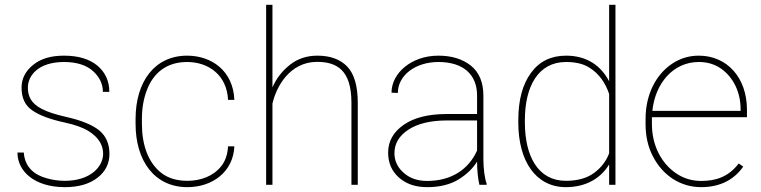

<svg xmlns="http://www.w3.org/2000/svg" viewBox="-20 -770 3171 800"><path d="M409.7 -129.4C409.7 -74.2 355 -16.6 250.5 -16.6C225.1 -16.6 199.7 -20 174.3 -27.3C123 -41 83.5 -73.7 79.1 -134.3H52.7C52.7 -57.1 122.6 9.8 250.5 9.8C307.6 9.8 352.5 -3.4 386.2 -29.3C419.4 -55.2 436 -88.4 436 -128.9C436 -170.4 421.9 -203.1 393.6 -226.6C365.2 -249.5 319.3 -268.6 256.3 -282.7C210.9 -293 176.8 -304.2 153.8 -316.4C107.9 -340.3 96.2 -370.1 96.2 -405.8C96.2 -455.1 140.1 -511.7 246.6 -511.7C298.8 -511.7 339.4 -499 367.2 -474.1C395 -449.2 408.7 -419.9 408.7 -387.2H435.5C435.5 -432.1 418.9 -468.8 385.7 -496.6C352.1 -524.4 305.7 -538.1 246.6 -538.1C191.4 -538.1 148.4 -524.9 117.2 -499C85.4 -473.1 69.8 -441.4 69.8 -404.8C69.8 -361.3 85 -329.6 115.2 -309.6C145 -289.1 189.5 -272.5 248.5 -259.8C292 -250.5 325.7 -238.3 348.6 -224.1C395 -195.3 409.7 -161.1 409.7 -129.4Z M760.7 -16.6C717.3 -16.6 681.6 -27.3 653.8 -48.3C597.7 -90.8 571.3 -166 571.3 -253.9V-274.4C571.3 -318.4 578.1 -358.4 591.8 -394C618.7 -465.8 673.8 -511.7 759.8 -511.7C846.7 -511.7 925.3 -459 930.2 -354H956.5C951.7 -475.1 861.3 -538.1 759.8 -538.1C624 -538.1 544.9 -429.2 544.9 -274.4V-253.9C544.9 -99.6 624 9.8 760.7 9.8C863.8 9.8 951.7 -52.7 956.5 -160.2H930.2C928.2 -126.5 918.9 -99.1 902.3 -78.1C868.7 -35.6 815.9 -16.6 760.7 -16.6Z M1088.9 -750V0H1115.2V-338.4C1130.9 -407.2 1186 -512.2 1301.3 -512.2C1384.8 -512.2 1444.3 -476.6 1444.3 -341.8V0H1470.7V-341.8C1470.7 -411.6 1456.1 -461.9 1426.8 -492.7C1397.5 -522.9 1356 -538.1 1302.7 -538.1C1258.3 -538.1 1220.2 -525.4 1188 -500C1155.3 -474.1 1131.3 -442.9 1115.2 -405.8V-750Z M2007.8 0V-4.4C1999.5 -25.9 1994.1 -68.8 1994.1 -106.4V-371.1C1994.1 -426.8 1976.6 -468.8 1941.9 -496.6C1906.7 -524.4 1861.8 -538.1 1806.6 -538.1C1694.3 -538.1 1611.3 -465.3 1611.3 -383.8L1637.7 -382.8C1637.7 -456.1 1710.9 -511.7 1806.6 -511.7C1909.7 -511.7 1967.8 -460 1967.8 -372.1V-294.9H1841.3C1764.6 -294.9 1705.1 -279.8 1662.1 -250C1618.7 -219.7 1597.2 -181.2 1597.2 -133.8C1597.2 -91.8 1611.8 -57.6 1641.6 -30.8C1671.4 -3.9 1710.4 9.8 1759.8 9.8C1812 9.8 1855.5 -1 1890.1 -22C1924.3 -43 1950.2 -67.9 1967.8 -96.7C1967.8 -64 1971.2 -25.4 1977.5 0ZM1759.8 -16.1C1719.7 -16.1 1687 -27.3 1661.6 -50.3C1636.2 -72.8 1623.5 -100.1 1623.5 -131.8C1623.5 -171.9 1643.1 -204.6 1682.1 -230C1721.2 -255.4 1774.9 -268.1 1842.8 -268.1H1967.8V-142.6C1932.6 -64.9 1861.8 -16.1 1759.8 -16.1Z M2139.6 -259.3C2139.6 -98.1 2212.9 9.8 2337.9 9.8C2425.3 9.8 2485.4 -30.3 2518.1 -85V0H2544.4V-750H2518.1V-431.2C2484.9 -495.1 2426.3 -538.1 2338.9 -538.1C2275.9 -538.1 2227.1 -514.2 2192.4 -466.3C2157.2 -418.5 2139.6 -353 2139.6 -269.5ZM2167 -269.5C2167 -409.7 2222.2 -511.7 2338.4 -511.7C2376 -511.7 2406.7 -504.9 2430.7 -491.2C2478.5 -463.9 2504.4 -419.4 2518.1 -378.4V-131.3C2505.9 -98.6 2484.9 -71.3 2455.1 -49.3C2425.3 -27.3 2385.7 -16.6 2337.4 -16.6C2222.2 -16.6 2167 -119.1 2167 -259.3Z M2901.4 9.8C2985.8 9.8 3041.5 -25.4 3076.7 -75.7L3058.1 -88.9C3014.6 -32.2 2961.9 -16.1 2901.4 -16.1C2862.8 -16.1 2827.6 -26.9 2796.9 -47.9C2734.9 -90.3 2696.3 -165 2696.3 -252.9V-274.4V-281.7H3092.3V-312.5C3092.3 -447.3 3008.8 -538.1 2891.6 -538.1C2851.1 -538.1 2814 -526.9 2780.3 -504.4C2713.4 -459.5 2669.9 -377.4 2669.9 -274.4V-252.9C2669.9 -201.7 2680.2 -156.7 2701.2 -117.2C2742.2 -38.1 2815.9 9.8 2901.4 9.8ZM2891.6 -511.7C2927.2 -511.7 2958 -502.4 2983.9 -484.4C3036.1 -447.8 3065.9 -385.3 3065.9 -314.5V-308.1H2698.2C2710 -423.3 2785.2 -511.7 2891.6 -511.7Z"/></svg>

Font: Vazirmatn Thin
Style: Regular
Weight: 100
Designer: Saber Rastikerdar
Foundry: Saber Rastikerdar
Version: Version 33.003